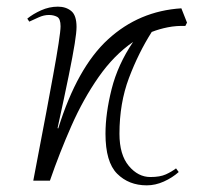

<svg xmlns="http://www.w3.org/2000/svg" viewBox="-20 -543 609 577"><path d="M421 14Q367 14 332 -21Q297 -56 297 -141Q297 -202 315.5 -275.5Q334 -349 380 -417Q322 -377 276 -311Q230 -245 194.5 -164.5Q159 -84 130 0H80Q87 -38 97.5 -92Q108 -146 119 -205Q130 -264 140 -318.5Q150 -373 156 -412Q162 -451 162 -464Q162 -487 151.5 -492.5Q141 -498 127 -498Q112 -498 96.5 -491Q81 -484 68 -478L62 -487Q79 -501 103.5 -512Q128 -523 154 -523Q178 -523 194 -510Q210 -497 210 -462Q210 -446 204.5 -411.5Q199 -377 186.5 -315.5Q174 -254 153 -158L155 -157Q212 -340 305 -425Q398 -510 525 -518L542 -475L537 -465Q510 -466 484.5 -461Q459 -456 436 -447Q396 -384 367.5 -308.5Q339 -233 339 -141Q339 -78 367 -44.5Q395 -11 432 -11Q461 -11 478.5 -19Q496 -27 509 -37L517 -26Q498 -9 472.5 2.5Q447 14 421 14Z"/></svg>

Font: Display Extralight
Style: Italic
Weight: 200
Italic angle: -2°
Designer: Latin by Veronika Burian and Jose Scaglione. Greek by Irene Vlachou. Cyrillic by Vera Evstafieva
Foundry: TypeTogether
Version: Version 3.002